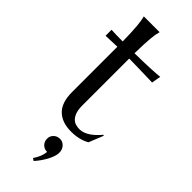

<svg xmlns="http://www.w3.org/2000/svg" viewBox="-296 -696 976 976"><g transform="rotate(45 192.0 -208.0)"><path d="M252 -28.8Q266.6 -28.8 281 -34.2Q295.4 -39.6 308.8 -48.8Q322.3 -58.1 334.7 -70.1Q347.2 -82 357.9 -95.2L362.8 -92.8L331.1 -14.2Q325.2 -11.2 316.7 -7.1Q308.1 -2.9 296.1 0.7Q284.2 4.4 268.1 7.1Q252 9.8 230 9.8Q164.6 9.8 128.2 -25.6Q91.8 -61 91.8 -136.2V-461.9L9.8 -459V-502Q24.9 -501 45.9 -500.5Q66.9 -500 91.8 -500Q91.3 -534.7 90.1 -561.3Q88.9 -587.9 87.2 -607.7Q85.4 -627.4 83 -641.1Q80.6 -654.8 78.1 -664.1V-666H190.9V-664.1Q188 -654.8 185.5 -641.1Q183.1 -627.4 181.4 -607.9Q179.7 -588.4 178.5 -561.8Q177.2 -535.2 176.8 -500Q207.5 -500.5 237.1 -501.2Q266.6 -502 290.8 -503.2Q314.9 -504.4 331.8 -505.6Q348.6 -506.8 354 -507.8L345.2 -458Q320.3 -458.5 293 -459.5Q269.5 -460.4 239.3 -460.9Q209 -461.4 176.8 -461.9V-126Q176.8 -95.7 183.3 -76.9Q189.9 -58.1 200.4 -47.4Q210.9 -36.6 224.4 -32.7Q237.8 -28.8 252 -28.8ZM169.4 121.1Q169.4 101.6 183.1 88.4Q196.8 75.2 217.3 75.2Q236.8 75.2 250.5 90.3Q264.2 105.5 264.2 127.9Q264.2 141.1 258.8 157Q253.4 172.9 244.6 189Q235.8 205.1 224.6 220.9Q213.4 236.8 201.2 250L188.5 241.2Q214.4 204.1 217.3 168.9Q196.8 168.9 183.1 155.3Q169.4 141.6 169.4 121.1Z"/></g></svg>

Font: Marcellus
Style: Regular
Weight: 400
Designer: Astigmatic (AOETI)
Foundry: Astigmatic (AOETI)
Version: Version 1.000